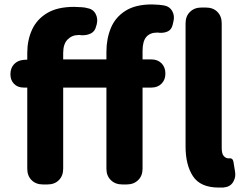

<svg xmlns="http://www.w3.org/2000/svg" viewBox="-20 -832 1106 866"><path d="M967 14Q884 14 850.5 -37Q817 -88 817 -171V-727Q817 -759 837 -778.5Q857 -798 888 -798H909Q941 -798 960.5 -778.5Q980 -759 980 -727V-165Q980 -138 989.5 -128Q999 -118 1009 -118H1013Q1030 -120 1033 -102L1040 -59Q1045 -33 1031.5 -11Q1018 11 991 13Q988 13 990 13.5Q992 14 989 14Q986 14 967 14ZM87 -437Q60 -437 43.5 -453.5Q27 -470 27 -497Q27 -525 43.5 -542.5Q60 -560 87 -562L103 -563V-593Q103 -651 124.5 -698Q146 -745 192.5 -773Q239 -801 314 -801Q329 -801 348 -799.5Q367 -798 371 -796Q399 -792 411 -770Q423 -748 416 -721L414 -715Q409 -691 390.5 -681.5Q372 -672 347 -673Q345 -674 340.5 -674Q336 -674 334 -674Q305 -674 285 -654Q265 -634 265 -593V-564H460V-598Q460 -657 480 -705.5Q500 -754 545.5 -783Q591 -812 665 -812Q679 -812 696 -810.5Q713 -809 717 -808Q744 -804 756.5 -782.5Q769 -761 762 -734L759 -721Q754 -699 738 -691Q722 -683 700 -684Q697 -685 688 -685Q657 -685 640 -665.5Q623 -646 623 -602V-564H663Q691 -564 708.5 -546.5Q726 -529 726 -500Q726 -472 708.5 -454.5Q691 -437 663 -437H623V-71Q623 -39 603 -19.5Q583 0 551 0H532Q500 0 480 -19.5Q460 -39 460 -71V-437H265V-71Q265 -39 245.5 -19.5Q226 0 194 0H174Q142 0 122.5 -19.5Q103 -39 103 -71V-437Z"/></svg>

Font: Chiron GoRound TC EB
Style: Regular
Weight: 700
Designer: Ryoko NISHIZUKA 西塚涼子 (kana, bopomofo & ideographs); Paul D. Hunt (Latin, Greek & Cyrillic); Sandoll Communications 산돌커뮤니
Foundry: Adobe
Version: Version 1.000;hotconv 1.1.1;makeotfexe 2.6.0